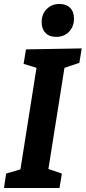

<svg xmlns="http://www.w3.org/2000/svg" viewBox="-21 -948 432 968"><path d="M379 -631 304 -606 223 -96 291 -73 279 0H-1L10 -73L82 -94L163 -606L98 -626L110 -699L391 -704ZM262 -762Q228 -762 208.5 -782Q189 -802 189 -836Q189 -877 214.5 -902.5Q240 -928 279 -928Q313 -928 332.5 -908.5Q352 -889 352 -854Q352 -814 327 -788Q302 -762 262 -762Z"/></svg>

Font: Bitter
Style: Bold Italic
Weight: 700
Italic angle: -9°
Designer: Sol Matas, and Bitter project Authors
Foundry: Sol Matas
Version: Version 2.001